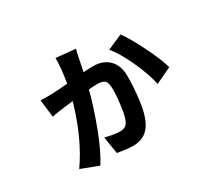

<svg xmlns="http://www.w3.org/2000/svg" viewBox="-135 -862 1270 1159"><g transform="rotate(-30 500.0 -282.0)"><path d="M490 -618Q481 -582 478.5 -567.5Q476 -553 459 -472Q501 -475 528 -475Q595 -475 636 -434.5Q677 -394 677 -317Q677 -240 666 -154.5Q655 -69 631 -21Q591 63 498 63Q461 63 389 51L370 -68Q436 -52 473 -52Q510 -52 526 -79Q542 -106 551.5 -175Q561 -244 561 -293Q561 -342 545 -355.5Q529 -369 497.5 -369Q466 -369 435 -366Q407 -258 359.5 -132Q312 -6 265 67L144 21Q250 -129 315 -354Q308 -353 272 -349Q201 -341 164 -332L149 -455Q219 -450 339 -462Q356 -565 355 -631ZM766 -558Q804 -507 855.5 -402.5Q907 -298 922 -240L811 -187Q796 -261 750 -361.5Q704 -462 661 -512Z"/></g></svg>

Font: Swei Fan Sans CJK TC
Style: Bold
Weight: 700
Version: Version 2.130